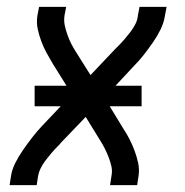

<svg xmlns="http://www.w3.org/2000/svg" viewBox="-20 -540 540 560"><path d="M8 0 12 -26Q15 -46 25 -65.5Q35 -85 47.5 -103Q60 -121 73.5 -138.5Q87 -156 102 -172L157 -230H81V-290H174L134 -354Q125 -369 116 -385.5Q107 -402 100.5 -419.5Q94 -437 90 -455.5Q86 -474 89 -494L94 -520H173L168 -494Q166 -479 169 -465.5Q172 -452 176.5 -439Q181 -426 187 -414Q193 -402 200 -391L244 -321L315 -396Q318 -399 320.5 -401.5Q323 -404 325 -406Q335 -416 343.5 -426Q352 -436 360.5 -447Q369 -458 375 -470Q381 -482 382 -494L387 -520H466L461 -494Q458 -474 448.5 -454.5Q439 -435 426.5 -417Q414 -399 400.5 -381.5Q387 -364 371 -348L317 -290H393V-230H300L339 -166Q349 -151 357.5 -134.5Q366 -118 372.5 -100.5Q379 -83 383 -64.5Q387 -46 384 -26L380 0H301L305 -26Q308 -41 305 -54.5Q302 -68 297 -81Q292 -94 286 -106Q280 -118 273 -129L230 -199L158 -124Q156 -121 153.5 -118.5Q151 -116 149 -114Q139 -104 130.5 -94Q122 -84 113.5 -73Q105 -62 99 -50Q93 -38 91 -26L87 0Z"/></svg>

Font: Iosevka Term Curly Oblique
Style: Regular
Weight: 400
Italic angle: -9°
Designer: Belleve Invis
Foundry: Belleve Invis
Version: Version 32.3.0